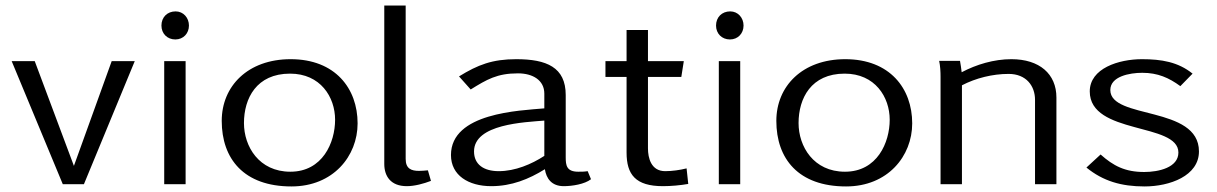

<svg xmlns="http://www.w3.org/2000/svg" viewBox="-20 -663 4380 691"><path d="M22 -443 206 0H282L465 -443H382L246 -66L105 -443Z M561 -571C561 -542 582 -521 611 -521C640 -521 660 -543 660 -571C660 -599 640 -622 612 -622C582 -622 561 -601 561 -571ZM571 0H648V-443H571Z M778 -228C778 -92 857 8 1029 8C1179 8 1267 -101 1267 -219C1267 -344 1187 -450 1026 -450C872 -450 778 -353 778 -228ZM858 -220C858 -309 903 -398 1024 -398C1133 -398 1186 -314 1186 -232C1186 -150 1141 -45 1025 -45C912 -45 858 -136 858 -220Z M1363 -73C1363 -29 1386 7 1444 7C1472 7 1505 -2 1531 -12L1520 -50C1508 -49 1498 -48 1488 -48C1460 -48 1440 -56 1440 -91V-643H1363Z M1603 -105C1603 -32 1666 7 1748 7C1821 7 1883 -18 1941 -54C1946 -21 1965 7 2009 7C2039 7 2084 0 2107 -18L2095 -47C2084 -45 2072 -45 2061 -45C2019 -45 2016 -68 2016 -97V-321C2016 -421 1947 -450 1838 -450C1752 -450 1700 -430 1632 -388L1674 -341C1732 -377 1769 -399 1844 -399C1898 -399 1939 -374 1939 -326V-273C1850 -265 1603 -257 1603 -105ZM1686 -118C1686 -217 1869 -223 1939 -229V-102C1893 -72 1834 -47 1775 -47C1721 -47 1686 -71 1686 -118Z M2159 -386H2235V-114C2235 -35 2267 7 2366 7C2395 7 2428 4 2457 -1L2451 -57C2427 -51 2399 -47 2374 -47C2323 -47 2312 -95 2312 -129V-386H2432L2441 -443H2312V-555H2235V-443H2159Z M2557 -571C2557 -542 2578 -521 2607 -521C2636 -521 2656 -543 2656 -571C2656 -599 2636 -622 2608 -622C2578 -622 2557 -601 2557 -571ZM2567 0H2644V-443H2567Z M2774 -228C2774 -92 2853 8 3025 8C3175 8 3263 -101 3263 -219C3263 -344 3183 -450 3022 -450C2868 -450 2774 -353 2774 -228ZM2854 -220C2854 -309 2899 -398 3020 -398C3129 -398 3182 -314 3182 -232C3182 -150 3137 -45 3021 -45C2908 -45 2854 -136 2854 -220Z M3360 -444C3364 -425 3365 -405 3365 -386V0H3442V-356C3492 -382 3552 -397 3610 -397C3674 -397 3705 -353 3705 -304V0H3782V-312C3782 -397 3721 -450 3620 -450C3557 -450 3494 -431 3441 -403C3439 -417 3438 -430 3435 -444Z M3890 -60C3950 -11 4016 8 4099 8C4190 8 4295 -30 4295 -118C4295 -284 3976 -232 3976 -339C3976 -388 4045 -401 4091 -401C4147 -401 4187 -383 4228 -353L4272 -398C4220 -440 4160 -450 4090 -450C4006 -450 3902 -417 3902 -334C3902 -177 4221 -223 4221 -114C4221 -60 4150 -44 4098 -44C4029 -44 3987 -66 3941 -107Z"/></svg>

Font: KpMath
Style: Sans
Weight: 400
Version: Version 0.64